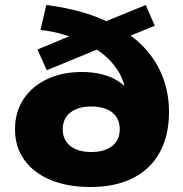

<svg xmlns="http://www.w3.org/2000/svg" viewBox="-20 -737 731 768"><path d="M341 11Q251 11 183 -17Q115 -45 77.5 -97Q40 -149 40 -220Q40 -288 73.5 -339.5Q107 -391 167.5 -420Q228 -449 308 -449Q382 -449 435 -422.5Q488 -396 513 -345H484Q483 -408 448 -460Q413 -512 353 -548L388 -547L167 -456L130 -539L284 -603L283 -583Q253 -594 217.5 -603.5Q182 -613 142 -617L165 -717Q244 -707 309.5 -688Q375 -669 426 -642L389 -646L563 -717L599 -634L484 -587V-608Q542 -569 580 -519.5Q618 -470 637 -412Q656 -354 656 -289Q656 -195 619 -127.5Q582 -60 511.5 -24.5Q441 11 341 11ZM345 -129Q399 -129 429 -153Q459 -177 459 -220Q459 -263 429 -287Q399 -311 345 -311Q292 -311 261.5 -287Q231 -263 231 -220Q231 -177 261.5 -153Q292 -129 345 -129Z"/></svg>

Font: Nunito Sans 10pt SemiExpanded Black
Style: Regular
Weight: 900
Width: 6
Designer: Vernon Adams
Foundry: Vernon Adams
Version: Version 3.101;gftools[0.9.27]